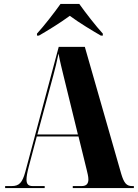

<svg xmlns="http://www.w3.org/2000/svg" viewBox="-20 -951 697 971"><path d="M167 -781V-771H177C217 -794 286 -836 333 -871C380 -836 450 -794 490 -771H500V-781C465 -819 413 -886 381 -931H286C254 -886 202 -819 167 -781ZM6 0H206V-10H146C124 -10 114 -19 114 -43C114 -58 118 -80 126 -110L166 -261H377L418 -94C422 -77 427 -59 427 -44C427 -24 419 -10 393 -10H348V0H657V-10H648C620 -10 607 -25 593 -72L409 -714H277L108 -82C93 -27 77 -10 39 -10H6ZM169 -271 250 -571C259 -604 267 -637 276 -680C284 -636 293 -603 301 -569L374 -271Z"/></svg>

Font: Noto Serif Display ExtraCondensed Black
Style: Regular
Weight: 900
Width: 2
Designer: Monotype Design Team
Foundry: Monotype Imaging Inc.
Version: Version 2.009